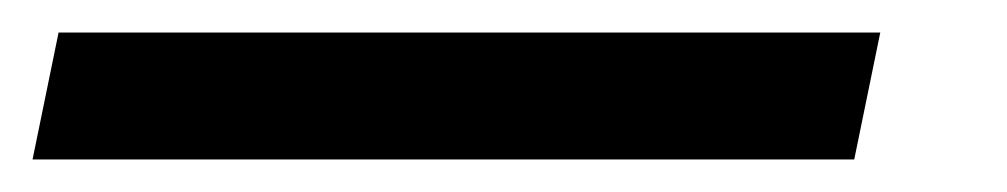

<svg xmlns="http://www.w3.org/2000/svg" viewBox="-93 23 619 118"><path d="M-73 121 -57 43H448L432 121Z"/></svg>

Font: REM Medium
Style: Italic
Weight: 500
Italic angle: -11°
Designer: Octavio Pardo
Foundry: Ashler Design
Version: Version 1.005;gftools[0.9.28]